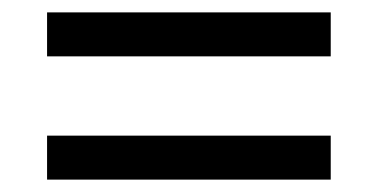

<svg xmlns="http://www.w3.org/2000/svg" viewBox="-20 -507 612 310"><path d="M56 -416V-487H514V-416ZM56 -217V-288H514V-217Z"/></svg>

Font: Noto Sans Nabataean
Style: Regular
Weight: 400
Designer: Monotype Design Team
Foundry: Monotype Imaging Inc.
Version: Version 2.001; ttfautohint (v1.8.4.7-5d5b)